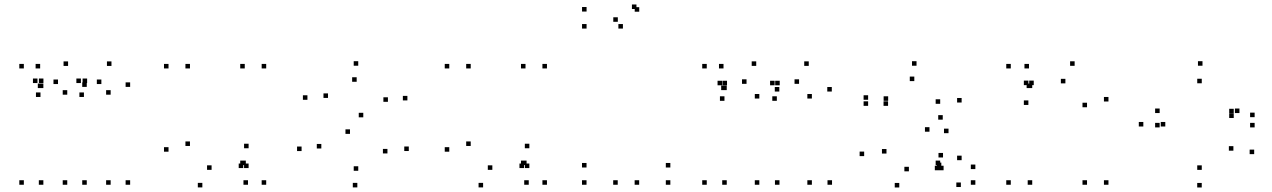

<svg xmlns="http://www.w3.org/2000/svg" viewBox="-20 -806 5620 848"><path d="M167 -417V-437H147V-417ZM157.3 -503.7V-523.7H137.3V-503.7ZM85.3 -503.7V-523.7H65.3V-503.7ZM85.3 10V-10H65.3V10ZM171.5 10V-10H151.5V10ZM171.5 -417V-437H151.5V-417ZM363.2 -422.2V-442.2H343.2V-422.2ZM280.7 -514.8V-534.8H260.7V-514.8ZM171.8 -439.2V-459.2H151.8V-439.2ZM145.5 -439.2V-459.2H125.5V-439.2ZM158.8 -377.7V-397.7H138.8V-377.7ZM236.2 -434.8V-454.8H216.2V-434.8ZM277 -387.8V-407.8H257V-387.8ZM277 10V-10H257V10ZM363.2 10V-10H343.2V10ZM554.8 -422.2V-442.2H534.8V-422.2ZM472.3 -514.8V-534.8H452.3V-514.8ZM364.8 -439.2V-459.2H344.8V-439.2ZM337.3 -439.2V-459.2H317.3V-439.2ZM350.7 -377.7V-397.7H330.7V-377.7ZM427.7 -434.8V-454.8H407.7V-434.8ZM468.7 -387.8V-407.8H448.7V-387.8ZM468.7 10V-10H448.7V10ZM554.8 10V-10H534.8V10Z M1065.7 -76.7V-96.7H1045.7V-76.7ZM1075.3 10V-10H1055.3V10ZM1155.7 10V-10H1135.7V10ZM1155.7 -503.7V-523.7H1135.7V-503.7ZM1061 -503.7V-523.7H1041V-503.7ZM1061 -76.7V-96.7H1041V-76.7ZM724.3 -136V-156H704.3V-136ZM873.7 21.7V1.7H853.7V21.7ZM1054.3 -63.7V-83.7H1034.3V-63.7ZM1078 -63.7V-83.7H1058V-63.7ZM1078 -151.2V-171.2H1058V-151.2ZM914.5 -55.8V-75.8H894.5V-55.8ZM819 -161.3V-181.3H799V-161.3ZM819 -503.7V-523.7H799V-503.7ZM724.3 -503.7V-523.7H704.3V-503.7Z M1337.8 -365.2V-385.2H1317.8V-365.2ZM1525.8 -214.7V-234.7H1505.8V-214.7ZM1691.2 -128.3V-148.3H1671.2V-128.3ZM1562.3 -51.7V-71.7H1542.3V-51.7ZM1399.2 -150.2V-170.2H1379.2V-150.2ZM1312 -138.8V-158.8H1292V-138.8ZM1558.2 21.7V1.7H1538.2V21.7ZM1785.5 -139V-159H1765.5V-139ZM1584.5 -287.8V-307.8H1564.5V-287.8ZM1428.7 -373.5V-393.5H1408.7V-373.5ZM1555.3 -444.8V-464.8H1535.3V-444.8ZM1693.3 -356.3V-376.3H1673.3V-356.3ZM1779.3 -362.5V-382.5H1759.3V-362.5ZM1562.2 -515.7V-535.7H1542.2V-515.7Z M2305.7 -76.7V-96.7H2285.7V-76.7ZM2315.3 10V-10H2295.3V10ZM2395.7 10V-10H2375.7V10ZM2395.7 -503.7V-523.7H2375.7V-503.7ZM2301 -503.7V-523.7H2281V-503.7ZM2301 -76.7V-96.7H2281V-76.7ZM1964.3 -136V-156H1944.3V-136ZM2113.7 21.7V1.7H2093.7V21.7ZM2294.3 -63.7V-83.7H2274.3V-63.7ZM2318 -63.7V-83.7H2298V-63.7ZM2318 -151.2V-171.2H2298V-151.2ZM2154.5 -55.8V-75.8H2134.5V-55.8ZM2059 -161.3V-181.3H2039V-161.3ZM2059 -503.7V-523.7H2039V-503.7ZM1964.3 -503.7V-523.7H1944.3V-503.7Z M2940.7 10V-10H2920.7V10ZM2940.7 -66.2V-86.2H2920.7V-66.2ZM2570.5 -66.2V-86.2H2550.5V-66.2ZM2570.5 10V-10H2550.5V10ZM2803.3 -754.3V-774.3H2783.3V-754.3ZM2791 -766.2V-786.2H2771V-766.2ZM2570.7 -755V-775H2550.7V-755ZM2570.7 -679.8V-699.8H2550.7V-679.8ZM2731.2 -679.8V-699.8H2711.2V-679.8ZM2708.7 -709.7V-729.7H2688.7V-709.7ZM2708.3 10V-10H2688.3V10ZM2803 10V-10H2783V10Z M3185.2 -408V-428H3165.2V-408ZM3175.5 -503.7V-523.7H3155.5V-503.7ZM3101.5 -503.7V-523.7H3081.5V-503.7ZM3101.5 10V-10H3081.5V10ZM3189.8 10V-10H3169.8V10ZM3189.8 -408V-428H3169.8V-408ZM3422 -401.7V-421.7H3402V-401.7ZM3320 -515V-535H3300V-515ZM3191 -429.3V-449.3H3171V-429.3ZM3169.2 -429.3V-449.3H3149.2V-429.3ZM3179.7 -360.7V-380.7H3159.7V-360.7ZM3277.2 -435.7V-455.7H3257.2V-435.7ZM3333.7 -370.8V-390.8H3313.7V-370.8ZM3333.7 10V-10H3313.7V10ZM3422.7 10V-10H3402.7V10ZM3653.8 -401.7V-421.7H3633.8V-401.7ZM3552 -515V-535H3532V-515ZM3423.8 -429.3V-449.3H3403.8V-429.3ZM3401.2 -429.3V-449.3H3381.2V-429.3ZM3411 -360.7V-380.7H3391V-360.7ZM3509.2 -435.7V-455.7H3489.2V-435.7ZM3565.8 -370.8V-390.8H3545.8V-370.8ZM3565.8 10V-10H3545.8V10ZM3654.8 10V-10H3634.8V10Z M3814.2 -365.3V-385.3H3794.2V-365.3ZM3814.2 -338.5V-358.5H3794.2V-338.5ZM3902.3 -338.5V-358.5H3882.3V-338.5ZM3902.7 -360.7V-380.7H3882.7V-360.7ZM4018.2 -447.8V-467.8H3998.2V-447.8ZM4132.5 -347.5V-367.5H4112.5V-347.5ZM4132.5 -76.7V-96.7H4112.5V-76.7ZM4137.5 -67.8V-87.8H4117.5V-67.8ZM4223.8 20V0H4203.8V20ZM4287.8 10V-10H4267.8V10ZM4287.8 -59.2V-79.2H4267.8V-59.2ZM4227.2 -98.5V-118.5H4207.2V-98.5ZM4227.2 -353.2V-373.2H4207.2V-353.2ZM4028 -515.7V-535.7H4008V-515.7ZM4143.8 -277.5V-297.5H4123.8V-277.5ZM3796.7 -116.5V-136.5H3776.7V-116.5ZM3951.8 22V2H3931.8V22ZM4128.8 -54V-74H4108.8V-54ZM4147.5 -54V-74H4127.5V-54ZM4145 -110.5V-130.5H4125V-110.5ZM3994.3 -49.3V-69.3H3974.3V-49.3ZM3895.3 -127.8V-147.8H3875.3V-127.8ZM4085.2 -224.3V-244.3H4065.2V-224.3ZM4169.3 -217.8V-237.8H4149.3V-217.8Z M4534.3 -417V-437H4514.3V-417ZM4524.7 -503.7V-523.7H4504.7V-503.7ZM4444.3 -503.7V-523.7H4424.3V-503.7ZM4444.3 10V-10H4424.3V10ZM4539 10V-10H4519V10ZM4539 -417V-437H4519V-417ZM4875.7 -357.7V-377.7H4855.7V-357.7ZM4726.3 -515.3V-535.3H4706.3V-515.3ZM4545.7 -430V-450H4525.7V-430ZM4522 -430V-450H4502V-430ZM4522 -342.5V-362.5H4502V-342.5ZM4685.5 -437.8V-457.8H4665.5V-437.8ZM4781 -332.3V-352.3H4761V-332.3ZM4781 10V-10H4761V10ZM4875.7 10V-10H4855.7V10Z M5287.7 22V2H5267.7V22ZM5519.3 -125.2V-145.2H5499.3V-125.2ZM5427.5 -140.5V-160.5H5407.5V-140.5ZM5287.8 -55.7V-75.7H5267.8V-55.7ZM5126.7 -247.3V-267.3H5106.7V-247.3ZM5287.8 -438.2V-458.2H5267.8V-438.2ZM5429 -305.5V-325.5H5409V-305.5ZM5429 -284.8V-304.8H5409V-284.8ZM5454.2 -306.7V-326.7H5434.2V-306.7ZM5101.8 -306.7V-326.7H5081.8V-306.7ZM5101.8 -243.3V-263.3H5081.8V-243.3ZM5521.3 -243.3V-263.3H5501.3V-243.3ZM5521.3 -288.5V-308.5H5501.3V-288.5ZM5291 -515.7V-535.7H5271V-515.7ZM5029.7 -247.3V-267.3H5009.7V-247.3Z"/></svg>

Font: Monaspace Neon Dots Var
Style: Regular
Weight: 400
Designer: Riley Cran and the Lettermatic Team
Version: Version 1.100 (Monaspace Neon Dots)